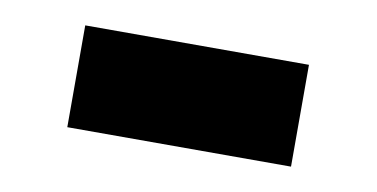

<svg xmlns="http://www.w3.org/2000/svg" viewBox="-32 -416 536 273"><g transform="rotate(10 235.5 -279.5)"><path d="M74 -206V-353H397V-206Z"/></g></svg>

Font: Montagu Slab 16pt
Style: Bold
Weight: 700
Designer: Florian Karsten
Foundry: Florian Karsten
Version: Version 1.000; ttfautohint (v1.8.3)